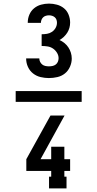

<svg xmlns="http://www.w3.org/2000/svg" viewBox="-20 -875 540 1065"><path d="M251 -442Q228 -442 205 -447.5Q182 -453 163.5 -467.5Q145 -482 135 -504Q125 -526 125 -550Q125 -550 125 -550.5Q125 -551 125 -551H198Q198 -551 198 -551Q198 -551 198 -551Q198 -541 202.5 -532Q207 -523 214.5 -517Q222 -511 232 -509Q242 -507 251 -507Q261 -507 271 -509Q281 -511 289 -517Q297 -523 301 -532.5Q305 -542 305 -552Q305 -568 296 -582.5Q287 -597 273.5 -606Q260 -615 243.5 -617.5Q227 -620 211 -620V-685Q226 -685 241 -687.5Q256 -690 268.5 -698.5Q281 -707 288.5 -720.5Q296 -734 296 -749Q296 -758 293 -766Q290 -774 283.5 -779.5Q277 -785 268.5 -787.5Q260 -790 252 -790Q243 -790 234.5 -787.5Q226 -785 220 -779.5Q214 -774 210.5 -766Q207 -758 207 -749Q207 -749 207 -749Q207 -749 207 -748H134Q134 -749 134 -749.5Q134 -750 134 -750Q134 -773 143 -794Q152 -815 169 -829Q186 -843 207.5 -849Q229 -855 252 -855Q274 -855 296 -849Q318 -843 335 -829Q352 -815 360.5 -793.5Q369 -772 369 -750Q369 -735 365 -720.5Q361 -706 353 -693.5Q345 -681 334 -670.5Q323 -660 310 -653Q324 -647 337 -636.5Q350 -626 359 -612.5Q368 -599 373 -583Q378 -567 378 -550Q378 -527 368 -504.5Q358 -482 340 -467.5Q322 -453 298.5 -447.5Q275 -442 251 -442ZM349 170H252V105H264V73H126V8L260 -234H338L277 -123L205 8H264V-61H337V8H369V73H337V105H349ZM67 -310V-370H433V-310Z"/></svg>

Font: Iosevka Slab Medium
Style: Regular
Weight: 500
Monospace: yes
Designer: Belleve Invis
Foundry: Belleve Invis
Version: Version 11.1.1; ttfautohint (v1.8.3)